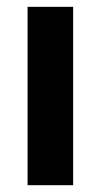

<svg xmlns="http://www.w3.org/2000/svg" viewBox="-20 -544 295 564"><path d="M61 0V-523.9H194.8V0Z"/></svg>

Font: Rawline
Style: Bold
Weight: 700
Designer: Matt McInerney, Pablo Impallari, Rodrigo Fuenzalida
Foundry: Matt McInerney, Pablo Impallari, Rodrigo Fuenzalida
Version: Version 4.020;PS 004.020;hotconv 1.0.88;makeotf.lib2.5.64775